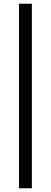

<svg xmlns="http://www.w3.org/2000/svg" viewBox="-20 -758 274 1030"><path d="M82 252V-738H151V252Z"/></svg>

Font: Gantari
Style: Regular
Weight: 400
Designer: Anugrah Pasau
Foundry: Lafontype
Version: Version 1.000; ttfautohint (v1.8.3)